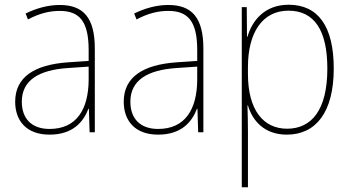

<svg xmlns="http://www.w3.org/2000/svg" viewBox="-20 -558 1480 810"><path d="M232 -537C182 -537 133 -523 88 -501L98 -476C147 -502 190 -512 232 -512C316 -512 354 -467 354 -347V-301L266 -295C127 -285 44 -234 44 -129C44 -49 91 10 189 10C286 10 331 -42 353 -99H355L358 0H380V-353C380 -483 332 -537 232 -537ZM267 -271 354 -277V-220C353 -98 304 -14 189 -14C114 -14 72 -57 72 -129C72 -220 145 -263 267 -271Z M690 -537C640 -537 591 -523 546 -501L556 -476C605 -502 648 -512 690 -512C774 -512 812 -467 812 -347V-301L724 -295C585 -285 502 -234 502 -129C502 -49 549 10 647 10C744 10 789 -42 811 -99H813L816 0H838V-353C838 -483 790 -537 690 -537ZM725 -271 812 -277V-220C811 -98 762 -14 647 -14C572 -14 530 -57 530 -129C530 -220 603 -263 725 -271Z M1198 -538C1097 -538 1044 -472 1024 -403H1022L1021 -528H1000V232H1026V-4C1026 -42 1025 -80 1024 -113H1026C1045 -49 1095 10 1190 10C1313 10 1388 -85 1388 -269C1388 -447 1322 -538 1198 -538ZM1197 -513C1306 -513 1361 -430 1361 -269C1361 -93 1294 -15 1191 -15C1091 -15 1026 -94 1026 -246V-275C1026 -419 1086 -513 1197 -513Z"/></svg>

Font: Noto Sans Malayalam SemiCondensed Thin
Style: Regular
Weight: 100
Width: 4
Designer: Jelle Bosma - Monotype Design Team
Foundry: Monotype Imaging Inc.
Version: Version 2.104